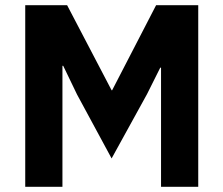

<svg xmlns="http://www.w3.org/2000/svg" viewBox="-20 -718 859 738"><path d="M599 -458H596L545 -356L409 -109L276 -355L223 -465H220V0H77V-698H238L409 -371H411L580 -698H742V0H599Z"/></svg>

Font: Plexus Sans Bold
Style: Regular
Weight: 700
Version: Version 2.001;PS 002.001;hotconv 1.0.70;makeotf.lib2.5.58329